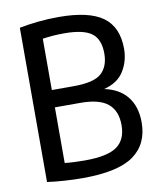

<svg xmlns="http://www.w3.org/2000/svg" viewBox="-84 -815 744 890"><g transform="rotate(-10 287.5 -370.5)"><path d="M234 7Q194.5 7 150.5 4.2Q106.5 1.5 67 -4V-730Q106.5 -738 154 -743Q201.5 -748 252.5 -748Q394.5 -748 460.2 -700.5Q526 -653 526 -550.5Q526 -493 497 -446Q468 -399 402.5 -382.5Q473 -368 510 -321.2Q547 -274.5 547 -200.5Q547 -98 473.5 -45.5Q400 7 234 7ZM264.5 -669Q234.5 -669 210.2 -667Q186 -665 163 -661.5V-420H266Q361.5 -420 396.8 -452Q432 -484 432 -545Q432 -611.5 394 -640.2Q356 -669 264.5 -669ZM257 -72Q364.5 -72 408.8 -103.8Q453 -135.5 453 -204Q453 -271.5 412.5 -305Q372 -338.5 283.5 -338.5H163V-76.5Q187.5 -74 210.8 -73Q234 -72 257 -72Z"/></g></svg>

Font: Encode Sans Condensed Condensed Medium
Style: Regular
Weight: 500
Width: 3
Designer: Multiple Designers
Foundry: Impallari Type
Version: Version 3.000; ttfautohint (v1.8.3) -l 8 -r 50 -G 200 -x 14 